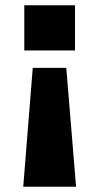

<svg xmlns="http://www.w3.org/2000/svg" viewBox="-20 -547 376 727"><path d="M72 -356V-527H264V-356ZM68 160 104 -290H231L268 160Z"/></svg>

Font: Archivo SemiExpanded ExtraBold
Style: Regular
Weight: 800
Width: 6
Designer: Hector Gatti
Foundry: Omnibus-Type
Version: Version 2.001; ttfautohint (v1.8.3)